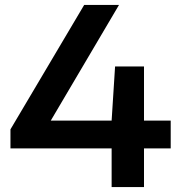

<svg xmlns="http://www.w3.org/2000/svg" viewBox="-20 -760 734 780"><path d="M22.5 -157V-234.5L322 -740H463.5L165 -234L150.5 -270H673.5V-157ZM433.5 0V-270L447.5 -490H565V0Z"/></svg>

Font: Encode Sans SC Expanded SemiBold
Style: Regular
Weight: 600
Width: 7
Designer: Multiple Designers
Foundry: Impallari Type
Version: Version 3.002